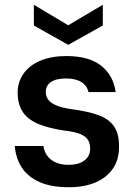

<svg xmlns="http://www.w3.org/2000/svg" viewBox="-20 -773 571 805"><path d="M269 12Q193 12 144 -10.5Q95 -33 70.5 -72Q46 -111 42 -161H162Q165 -139 177 -121.5Q189 -104 211.5 -93Q234 -82 268 -82Q297 -82 317 -90.5Q337 -99 347.5 -114Q358 -129 358 -149Q358 -176 345.5 -191Q333 -206 308.5 -214Q284 -222 247 -226Q202 -233 166 -244Q130 -255 105 -273Q80 -291 67 -318.5Q54 -346 54 -384Q54 -429 78.5 -464Q103 -499 149 -518.5Q195 -538 259 -538Q352 -538 403.5 -498Q455 -458 465 -387H351Q345 -414 321 -429Q297 -444 257 -444Q215 -444 193.5 -429Q172 -414 172 -388Q172 -370 181.5 -356Q191 -342 215 -331.5Q239 -321 282 -315Q350 -306 393.5 -290Q437 -274 458.5 -242.5Q480 -211 479 -157Q479 -103 453 -65.5Q427 -28 380 -8Q333 12 269 12ZM266 -585 122 -666V-753L266 -667L411 -753V-666Z"/></svg>

Font: DM Sans 9pt SemiBold
Style: Regular
Weight: 600
Version: Version 4.004;gftools[0.9.30]